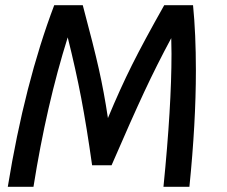

<svg xmlns="http://www.w3.org/2000/svg" viewBox="-20 -720 875 740"><path d="M735 -448Q735 -247 710 0H610Q641 -309 641 -513L640 -573Q585 -471 536 -366Q487 -261 410 -83H335Q314 -232 293 -342Q272 -452 241 -576Q159 -315 109 0H10Q75 -399 189 -700H299Q341 -543 361 -454Q381 -365 396 -265Q443 -378 489 -470Q535 -562 613 -700H724Q735 -590 735 -448Z"/></svg>

Font: Krub Medium
Style: Italic
Weight: 500
Italic angle: -8°
Designer: Ekaluck Peanpanawate
Foundry: Cadson Demak Co.,Ltd.
Version: Version 1.000; ttfautohint (v1.6)